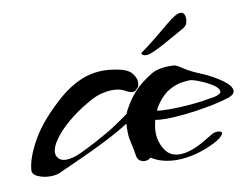

<svg xmlns="http://www.w3.org/2000/svg" viewBox="-64 -607 937 720"><g transform="rotate(-10 404.5 -247.5)"><path d="M555 23Q528 23 503 16.5Q478 10 458 -3Q451 6 435 6Q426 6 417 0Q408 -6 406 -21Q402 -47 398.5 -61.5Q395 -76 393 -87.5Q391 -99 391 -114Q391 -120 391 -127.5Q391 -135 392 -144Q351 -118 298.5 -91.5Q246 -65 196.5 -43Q147 -21 115 -6Q101 1 76 1Q51 1 29 -9Q7 -19 11 -39Q16 -86 54 -151Q92 -216 175 -288Q212 -319 253 -337Q294 -355 342 -355Q360 -355 378 -352Q430 -345 446 -326Q462 -307 462 -290Q462 -279 458 -271Q452 -266 448 -261Q444 -256 431 -257Q421 -259 405 -268Q389 -277 360 -277Q343 -277 320 -271.5Q297 -266 268 -249Q222 -223 186 -192.5Q150 -162 129.5 -133Q109 -104 109 -83Q109 -75 112 -69Q122 -50 146 -50Q171 -50 204 -65.5Q237 -81 267 -97Q319 -125 349.5 -145.5Q380 -166 399 -180Q404 -194 409 -201Q429 -237 453.5 -262.5Q478 -288 517 -312Q547 -331 605 -328Q613 -328 636.5 -312Q660 -296 702 -279Q743 -262 776 -238.5Q809 -215 809 -196Q809 -182 787 -174Q754 -163 709.5 -154.5Q665 -146 620.5 -141Q576 -136 542 -136Q516 -136 501 -139Q498 -128 496 -116Q494 -104 494 -92Q494 -72 500.5 -52.5Q507 -33 521 -16Q531 -5 543.5 -0.5Q556 4 569 4Q591 4 612.5 -3.5Q634 -11 650 -19.5Q666 -28 670 -31Q690 -43 700.5 -49Q711 -55 721 -55Q723 -55 726 -55Q729 -55 731 -54Q739 -52 739 -47Q739 -42 729 -32.5Q719 -23 694 -11Q661 5 625.5 14Q590 23 555 23ZM564 -169Q596 -169 639 -172.5Q682 -176 732 -185Q760 -191 760 -202Q760 -211 747.5 -221.5Q735 -232 716.5 -241Q698 -250 680.5 -256.5Q663 -263 654 -263Q644 -263 623 -260Q602 -257 576.5 -243.5Q551 -230 528 -198Q521 -189 513 -172Q530 -169 564 -169ZM511 -384Q493 -384 493 -395Q521 -415 552 -440Q583 -465 609 -487Q626 -501 639.5 -509.5Q653 -518 663 -518Q681 -518 681 -491Q681 -487 678 -476Q675 -465 658 -456Q645 -449 624 -437Q603 -425 581 -413Q559 -401 540 -392.5Q521 -384 511 -384Z"/></g></svg>

Font: Grechen Fuemen
Style: Regular
Weight: 400
Designer: Robert E. Leuschke
Foundry: Robert E. Leuschke
Version: Version 1.010; ttfautohint (v1.8.3)